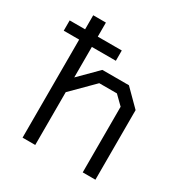

<svg xmlns="http://www.w3.org/2000/svg" viewBox="-166 -842 927 970"><g transform="rotate(30 297.5 -357.0)"><path d="M525 -406V0H451V-383L401 -432H298L174 -308V0H100V-572H10V-632H100V-714H174V-632H314V-572H174V-394L278 -498H433Z"/></g></svg>

Font: Chakra Petch
Style: Regular
Weight: 400
Designer: Katatrad Aksorn Co.,Ltd.
Foundry: Cadson Demak Co.,Ltd.
Version: Version 1.000; ttfautohint (v1.6)